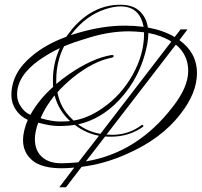

<svg xmlns="http://www.w3.org/2000/svg" viewBox="-20 -681 853 809"><path d="M736 -512Q810 -458 810 -373.5Q810 -289 740 -200Q660 -96 514 -32Q420 10 324 22L258 108H230L293 25Q266 28 240 28Q156 28 116.5 -5Q77 -38 77 -91Q77 -128 97 -176Q66 -190 47 -218Q28 -246 28 -280Q28 -375 117 -447Q173 -494 259 -526Q279 -553 285 -560Q372 -661 487 -661Q540 -661 568.5 -634Q597 -607 603 -565Q669 -553 716 -525L741 -557H770ZM587 -539V-545Q547 -549 524 -549Q444 -549 362.5 -524.5Q281 -500 250 -486Q217 -422 217 -343V-327Q240 -347 269 -367Q367 -435 449 -449Q459 -450 459 -445Q459 -440 451 -438Q373 -423 287 -354Q246 -320 222 -292Q234 -226 282 -181L290 -173Q352 -183 413 -226Q491 -280 539 -366Q587 -452 587 -539ZM577 -154 580 -155Q582 -155 584 -152Q584 -149 583 -147Q524 -105 447 -105Q431 -105 423 -106L342 -1Q559 -37 708 -231Q773 -314 773 -382Q773 -450 721 -493L429 -114Q441 -113 453 -113Q522 -113 577 -154ZM239 7Q264 7 310 3L397 -109Q342 -119 295 -155Q265 -150 228.5 -150Q192 -150 141 -164Q127 -125 127 -95Q127 -47 156.5 -20Q186 7 239 7ZM203 -343Q203 -414 232 -478Q190 -459 144 -427Q52 -361 52 -283Q52 -254 68 -232Q83 -208 108 -197Q144 -262 204 -315Q203 -324 203 -343ZM605 -539Q605 -520 600 -492Q573 -355 480 -257Q404 -178 309 -157Q351 -126 403 -117L702 -506Q660 -532 605 -542ZM585 -568Q569 -654 488 -654Q459 -654 423 -642Q343 -616 283 -539L278 -533L311 -543Q414 -573 506 -573Q543 -573 585 -568ZM151 -183Q199 -169 232 -169Q265 -169 275 -171Q227 -215 210 -279Q171 -231 151 -183Z"/></svg>

Font: Lovers Quarrel
Style: Regular
Weight: 400
Designer: Robert E. Leuschke
Foundry: Robert E. Leuschke
Version: Version 1.001